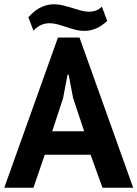

<svg xmlns="http://www.w3.org/2000/svg" viewBox="-20 -881 645 901"><path d="M0 0ZM405 -155H190L137 0H0L252 -705H353L605 0H461ZM225 -265H375L323 -421L302 -531H297L276 -420ZM113 -800Q145 -835 174.5 -848Q204 -861 233 -861Q255 -861 277 -855.5Q299 -850 319.5 -843.5Q340 -837 360 -831.5Q380 -826 398 -826Q414 -826 429 -831Q444 -836 458 -850L483 -783Q455 -757 428.5 -746.5Q402 -736 377 -736Q354 -736 333 -741.5Q312 -747 291.5 -754Q271 -761 251 -766.5Q231 -772 212 -772Q193 -772 174.5 -764.5Q156 -757 137 -737Z"/></svg>

Font: PT Sans
Style: Bold
Weight: 700
Version: Version 2.003W OFL; ttfautohint (v1.6)